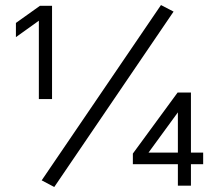

<svg xmlns="http://www.w3.org/2000/svg" viewBox="-20 -729 867 760"><path d="M186 -706.1V-336.9H133.8V-647L43 -582V-638.2L138.2 -706.1ZM145 -15.1 617.2 -709 667 -683.1 194.8 11.2ZM684.1 -79.1H505.9V-121.1L683.1 -362.8H735.8V-125H784.2V-79.1H735.8V5.9H684.1ZM684.1 -284.2 567.9 -125H684.1Z"/></svg>

Font: LT Superior
Style: Regular
Weight: 400
Designer: Daniel Lyons
Foundry: LyonsType
Version: Version 1.000